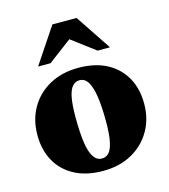

<svg xmlns="http://www.w3.org/2000/svg" viewBox="-105 -760 755 859"><g transform="rotate(-15 273.0 -331.0)"><path d="M276.5 -40Q295.5 -40 308.8 -54Q322 -68 329.2 -102Q336.5 -136 336.5 -195.5Q336.5 -264.5 329.5 -310.8Q322.5 -357 308 -380.8Q293.5 -404.5 269 -404.5Q250.5 -404.5 237 -390.2Q223.5 -376 216.5 -342.2Q209.5 -308.5 209.5 -249Q209.5 -180 216 -133.5Q222.5 -87 237.5 -63.5Q252.5 -40 276.5 -40ZM267.5 15Q191 15 136.2 -14Q81.5 -43 52.8 -95Q24 -147 24 -215Q24 -287 56 -342Q88 -397 145.2 -428.2Q202.5 -459.5 278 -459.5Q355.5 -459.5 409.8 -430.5Q464 -401.5 493 -349.8Q522 -298 522 -229Q522 -158 489.8 -102.8Q457.5 -47.5 400.2 -16.2Q343 15 267.5 15ZM106.5 -511.5 217 -677H329L439.5 -511.5H382L241 -617.5H305L164 -511.5Z"/></g></svg>

Font: Newsreader 24pt ExtraBold
Style: Regular
Weight: 800
Designer: Hugues Gentile
Foundry: Production Type
Version: Version 1.003